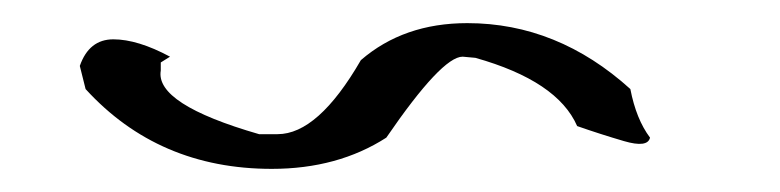

<svg xmlns="http://www.w3.org/2000/svg" viewBox="-20 -656 674 166"><path d="M542 -537Q540 -528 519.5 -534Q499 -540 479 -547Q462 -586 391 -606L380 -607Q362 -607 314 -537Q272 -510 215 -510Q117 -510 54 -579L49 -599Q57 -622 78 -622Q99 -622 127 -607L119 -602V-595Q114 -566 204 -540H219H220Q255 -540 292 -604Q329 -636 384 -636Q462 -636 525 -579Q530 -553 542 -537Z"/></svg>

Font: Just Me Again Down Here
Style: Regular
Weight: 400
Designer: Kimberly Geswein
Foundry: Kimberly Geswein
Version: Version 1.002 2007